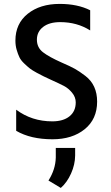

<svg xmlns="http://www.w3.org/2000/svg" viewBox="-20 -699 561 973"><path d="M437 -647Q373 -679.2 282.2 -679.2Q183.1 -679.2 120.6 -629.2Q58.1 -579.1 58.1 -493.2Q58.1 -467.8 64.5 -446.3Q70.8 -424.8 78.4 -408.9Q85.9 -393.1 103 -377Q120.1 -360.8 131.6 -351.8Q143.1 -342.8 167 -329.8Q190.9 -316.9 201.4 -312Q211.9 -307.1 237.8 -294.9Q282.2 -274.9 304.2 -263.4Q326.2 -252 345 -229.5Q363.8 -207 363.8 -180.2Q363.8 -134.8 332 -109.4Q300.3 -84 245.1 -84Q141.1 -84 62 -143.1V-36.1Q135.3 6.8 246.1 6.8Q346.2 6.8 409.2 -44.2Q472.2 -95.2 472.2 -184.1Q472.2 -226.1 457.5 -258.5Q442.9 -291 412.4 -314.5Q381.8 -337.9 358.4 -350.8Q335 -363.8 293 -381.8Q229 -410.2 198 -434.1Q167 -458 167 -498Q167 -538.1 198.5 -562.5Q230 -586.9 285.2 -586.9Q370.1 -586.9 437 -544.9ZM288.1 253.4Q319.8 225.6 340.1 180.2Q360.4 134.8 360.8 89.4V50.8H262.7V99.6Q261.2 159.7 225.6 215.8Z"/></svg>

Font: FAU Chimera Medium
Style: Regular
Weight: 500
Version: Version 1.002;hotconv 1.0.117;makeotfexe 2.5.65602